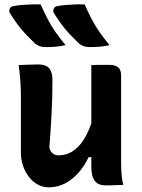

<svg xmlns="http://www.w3.org/2000/svg" viewBox="-20 -832 640 864"><path d="M163 -812Q178 -778 194 -747Q210 -716 230 -687.5Q250 -659 275 -629Q254 -624 232.5 -622Q211 -620 187 -620Q172 -620 160.5 -623.5Q149 -627 139 -635Q116 -657 95.5 -678.5Q75 -700 58 -723.5Q41 -747 24 -774Q20 -783 23.5 -792Q27 -801 37 -804Q57 -808 76.5 -809.5Q96 -811 117.5 -812Q139 -813 163 -812ZM361 -812Q376 -778 392 -747Q408 -716 428 -687.5Q448 -659 473 -629Q452 -624 430.5 -622Q409 -620 385 -620Q370 -620 358.5 -623.5Q347 -627 337 -635Q314 -657 293.5 -678.5Q273 -700 256 -723.5Q239 -747 222 -774Q218 -783 221.5 -792Q225 -801 235 -804Q255 -808 274.5 -809.5Q294 -811 315.5 -812Q337 -813 361 -812ZM152 -542Q173 -542 187 -535.5Q201 -529 208.5 -513.5Q216 -498 216 -469Q216 -432 215 -394.5Q214 -357 212 -318.5Q210 -280 207.5 -242.5Q205 -205 202 -168Q206 -151 216.5 -142Q227 -133 243 -133Q267 -133 289 -142Q311 -151 331.5 -171.5Q352 -192 370 -227Q388 -262 403 -315V-125H379Q360 -85 333 -54.5Q306 -24 272.5 -6.5Q239 11 200 11Q173 11 150 -1.5Q127 -14 110 -36Q93 -58 83.5 -86.5Q74 -115 74 -146Q74 -188 74 -230Q74 -272 74 -314Q74 -356 74 -397Q74 -436 71.5 -469Q69 -502 64 -539Q86 -540 107.5 -541Q129 -542 152 -542ZM472 -540Q492 -540 503.5 -534Q515 -528 520 -518Q525 -508 525 -492Q525 -423 525 -357.5Q525 -292 525 -227.5Q525 -163 525 -99Q525 -81 526 -63Q527 -45 529 -29Q531 -13 535 0Q520 0 506 1Q492 2 478.5 2Q465 2 452 2Q434 2 420 -6Q406 -14 398.5 -32.5Q391 -51 391 -84Q391 -161 391 -238.5Q391 -316 391 -391.5Q391 -467 391 -539Q405 -540 418.5 -540Q432 -540 445 -540Q458 -540 472 -540Z"/></svg>

Font: Rec Mono Semicasual
Style: Bold
Weight: 700
Version: Version 1.085; ttfautohint (v1.8.4.7-5d5b)